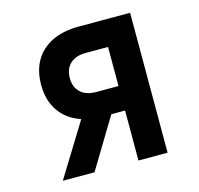

<svg xmlns="http://www.w3.org/2000/svg" viewBox="-92 -703 833 802"><g transform="rotate(-15 325.0 -302.5)"><path d="M411 0V-216H314Q247 -216 199 -239.5Q151 -263 125.5 -306.5Q100 -350 100 -410Q100 -471 125.5 -514.5Q151 -558 199 -581.5Q247 -605 314 -605H537V0ZM84 0 241 -255H375L221 0ZM314 -322H411V-491H314Q271 -491 247 -468.5Q223 -446 223 -406Q223 -367 247 -344.5Q271 -322 314 -322Z"/></g></svg>

Font: Martian Mono SemiCondensed Medium
Style: Regular
Weight: 500
Width: 4
Designer: Roman Shamin
Foundry: Evil Martians
Version: Version 1.000